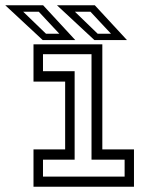

<svg xmlns="http://www.w3.org/2000/svg" viewBox="-70 -708 585 728"><path d="M57 0V-141.5H177V-398.5H57V-540H318V-141.5H438V0ZM93 -38.5H402.5V-102.5H277V-502.5H93V-438H213V-102.5H93ZM411.5 -556H288L146 -688H289.5ZM351 -580 273 -663.5H214L300.5 -580ZM215.5 -556H92L-50 -688H93.5ZM155 -580 77 -663.5H18L104.5 -580Z"/></svg>

Font: Tourney Thin
Style: Regular
Weight: 400
Version: Version 1.015